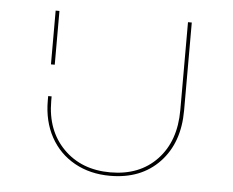

<svg xmlns="http://www.w3.org/2000/svg" viewBox="-41 -505 674 555"><g transform="rotate(5 296.5 -227.0)"><path d="M99 -197V-210H109V-197Q109 -111 161 -58.5Q213 -6 297 -6Q382 -6 432.5 -59.5Q483 -113 483 -203V-458H494V-203Q494 -109 440.5 -52.5Q387 4 297 4Q239 4 194 -21Q149 -46 124 -91.5Q99 -137 99 -197ZM99 -458H110V-302H99Z"/></g></svg>

Font: Ysabeau SC Hairline
Style: Regular
Weight: 100
Designer: Christian Thalmann (Catharsis Fonts)
Version: Version 0.003